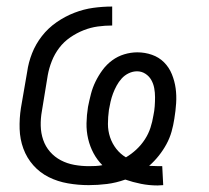

<svg xmlns="http://www.w3.org/2000/svg" viewBox="-20 -558 640 587"><path d="M462 9Q436 9 411 4Q386 -1 363 -9Q335 1 307 4.5Q279 8 251 8Q219 8 187.5 2.5Q156 -3 129 -16.5Q102 -30 82 -52.5Q62 -75 51.5 -103.5Q41 -132 40 -164Q39 -196 44 -228L63 -338Q67 -367 78 -395Q89 -423 108 -447.5Q127 -472 153 -490Q179 -508 207.5 -519Q236 -530 265 -534Q294 -538 323 -538V-480Q301 -480 279 -477Q257 -474 235.5 -465.5Q214 -457 194.5 -443.5Q175 -430 161 -411.5Q147 -393 138.5 -371.5Q130 -350 126 -328L108 -218Q104 -196 104.5 -173.5Q105 -151 112 -130.5Q119 -110 133 -94Q147 -78 166 -68Q185 -58 207 -54Q229 -50 252 -50Q262 -50 272.5 -50.5Q283 -51 293 -53Q277 -69 266 -89.5Q255 -110 249.5 -133.5Q244 -157 244.5 -181.5Q245 -206 249 -231Q253 -251 258 -270.5Q263 -290 272 -308.5Q281 -327 293.5 -344Q306 -361 323 -373.5Q340 -386 360 -392Q380 -398 400 -398Q423 -398 444.5 -390.5Q466 -383 481.5 -367.5Q497 -352 505.5 -331Q514 -310 517 -288Q520 -266 518.5 -242.5Q517 -219 513 -195Q510 -175 504.5 -155.5Q499 -136 489 -117.5Q479 -99 465.5 -82Q452 -65 436 -51Q443 -51 450 -50.5Q457 -50 464 -50Q467 -50 470 -50Q473 -50 476 -50L479 8Q475 8 470.5 8.5Q466 9 462 9ZM365 -77Q382 -87 397 -101Q412 -115 423 -132Q434 -149 440 -167.5Q446 -186 449 -205Q452 -219 453 -233Q454 -247 454 -261Q454 -275 451.5 -288.5Q449 -302 442.5 -313.5Q436 -325 424.5 -332.5Q413 -340 399 -340Q386 -340 373.5 -334Q361 -328 352 -318Q343 -308 336.5 -296Q330 -284 325.5 -272Q321 -260 318 -247Q315 -234 313 -222Q310 -200 310 -179Q310 -158 316.5 -138.5Q323 -119 335.5 -103Q348 -87 365 -77Z"/></svg>

Font: Iosevka Curly Slab LtEx
Style: Italic
Weight: 300
Width: 7
Italic angle: -9°
Monospace: yes
Designer: Belleve Invis
Foundry: Belleve Invis
Version: Version 11.1.0; ttfautohint (v1.8.3)